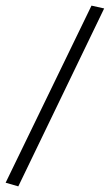

<svg xmlns="http://www.w3.org/2000/svg" viewBox="-54 -655 390 682"><path d="M271 -635 316 -625 11 7 -34 -6Z"/></svg>

Font: Unna
Style: Bold Italic
Weight: 700
Italic angle: -8.05°
Designer: Jorge de Buen Unna
Foundry: Omnibus-Type
Version: Version 2.008